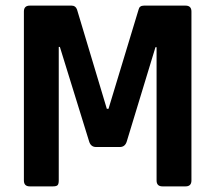

<svg xmlns="http://www.w3.org/2000/svg" viewBox="-20 -663 766 683"><path d="M492 -643H640Q661 -643 661 -622V-21Q661 0 640 0H558Q537 0 537 -21V-495H533L431 -160Q425 -140 406 -140H322Q303 -140 297 -160L193 -496H189V-21Q189 -9 185 -4.5Q181 0 168 0H86Q65 0 65 -21V-622Q65 -643 86 -643H235Q249 -643 254 -629L360 -276H366L473 -629Q476 -643 492 -643Z"/></svg>

Font: Rajdhani
Style: Bold
Weight: 700
Designer: Satya Rajpurohit, Jyotish Sonowal
Foundry: Indian Type Foundry
Version: Version 1.201 February 1, 2022